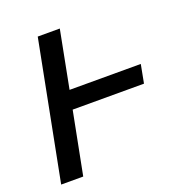

<svg xmlns="http://www.w3.org/2000/svg" viewBox="-126 -793 836 898"><g transform="rotate(-20 292.5 -344.0)"><path d="M196.8 -311 136.2 0H26.4L160.2 -688H270L214.8 -402.8H569.3L551.8 -311Z"/></g></svg>

Font: Arimo Medium
Style: Italic
Weight: 500
Italic angle: -12°
Designer: Steve Matteson
Foundry: Monotype Imaging Inc.
Version: Version 1.33